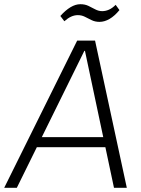

<svg xmlns="http://www.w3.org/2000/svg" viewBox="-49 -893 670 913"><path d="M318 -700H403L554 0H493L355 -651H352L31 0H-29ZM120 -241H471L465 -193H113ZM238 -817Q262 -844 286 -858.5Q310 -873 333 -873Q355 -873 371.5 -865Q388 -857 404 -848.5Q420 -840 437 -840Q453 -840 469 -847Q485 -854 501 -870L519 -845Q496 -817 472 -803Q448 -789 424 -789Q403 -789 386 -797.5Q369 -806 354 -813.5Q339 -821 321 -821Q305 -821 289.5 -814Q274 -807 257 -792Z"/></svg>

Font: Pathway Extreme 8pt Thin 12pt
Style: Italic
Weight: 100
Italic angle: -8°
Version: Version 1.001;gftools[0.9.26]